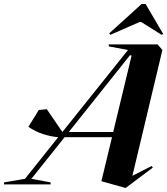

<svg xmlns="http://www.w3.org/2000/svg" viewBox="-132 -922 836 960"><path d="M496 18 632 -84 626 -92 530 -43 680 -672 656 -700H412V-690L508 -672L180 -262L102 -376L62 -372L10 -288C58 -254 115 -240 159 -236L-7 -28L-112 -10V0H121V-10L25 -28L191 -236H428L375 -16ZM420 -748 566 -812H574L676 -748L684 -752L596 -902H576L414 -755ZM212 -262 518 -646 526 -644 434 -262Z"/></svg>

Font: Mazius Display Extra Italic
Style: Bold
Weight: 700
Italic angle: -17°
Designer: Alberto Casagrande & Collletttivo
Foundry: Collletttivo
Version: Version 2.000;Glyphs 3.2 (3217)